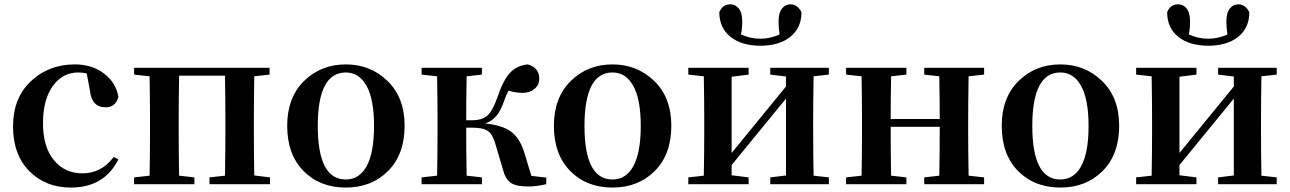

<svg xmlns="http://www.w3.org/2000/svg" viewBox="-20 -847 5932 883"><path d="M393.6 -430.7 378.9 -508.8Q363.3 -513.7 339.8 -513.7Q267.6 -513.7 222.7 -451.2Q177.7 -388.7 177.7 -279.3Q177.7 -171.9 227.5 -110.8Q277.3 -49.8 359.4 -49.8Q446.3 -49.8 502.9 -125L524.4 -114.3Q460 15.6 305.7 15.6Q189.5 15.6 114.7 -60.1Q40 -135.7 40 -265.6Q40 -396.5 122.1 -473.6Q204.1 -550.8 324.2 -550.8Q403.3 -550.8 458.5 -508.8Q513.7 -466.8 524.4 -401.4Q511.7 -353.5 465.8 -353.5Q401.4 -353.5 393.6 -430.7Z M1149.4 -40 1221.7 -31.2V0H943.4V-31.2L1014.6 -39.1Q1016.6 -152.3 1016.6 -235.4V-299.8Q1016.6 -385.7 1014.6 -499H803.7Q801.8 -385.7 801.8 -299.8V-235.4Q801.8 -152.3 803.7 -39.1L874 -31.2V0H596.7V-31.2L668 -39.1Q669.9 -152.3 669.9 -235.4V-299.8Q669.9 -382.8 668 -496.1L596.7 -503.9V-535.2H1219.7V-503.9L1149.4 -496.1Q1147.5 -382.8 1147.5 -299.8V-235.4Q1147.5 -153.3 1149.4 -40Z M1570.3 15.6Q1451.2 15.6 1376 -60.5Q1300.8 -136.7 1300.8 -268.6Q1300.8 -398.4 1378.4 -474.6Q1456.1 -550.8 1570.3 -550.8Q1683.6 -550.8 1762.2 -474.6Q1840.8 -398.4 1840.8 -268.6Q1840.8 -136.7 1764.6 -60.5Q1688.5 15.6 1570.3 15.6ZM1570.3 -21.5Q1632.8 -21.5 1666.5 -83.5Q1700.2 -145.5 1700.2 -267.6Q1700.2 -389.6 1666 -451.7Q1631.8 -513.7 1570.3 -513.7Q1441.4 -513.7 1441.4 -267.6Q1441.4 -21.5 1570.3 -21.5Z M2423.8 -38.1 2492.2 -30.3V0Q2447.3 10.7 2408.2 10.7Q2354.5 10.7 2329.6 -5.9Q2304.7 -22.5 2293.9 -64.5L2259.8 -179.7Q2247.1 -227.5 2225.1 -243.7Q2203.1 -259.8 2153.3 -259.8H2124Q2124 -152.3 2126 -39.1L2196.3 -31.2V0H1918.9V-31.2L1990.2 -39.1Q1992.2 -152.3 1992.2 -235.4V-299.8Q1992.2 -382.8 1990.2 -496.1L1918.9 -503.9V-535.2H2196.3V-503.9L2126 -496.1Q2124 -384.8 2124 -293.9H2151.4Q2194.3 -293.9 2219.2 -313.5Q2244.1 -333 2267.6 -399.4Q2293 -476.6 2324.7 -511.2Q2356.4 -545.9 2407.2 -550.8Q2460 -536.1 2460 -485.4Q2460 -456.1 2438 -438Q2416 -419.9 2382.8 -419.9Q2354.5 -419.9 2318.4 -429.7Q2306.6 -407.2 2298.8 -383.8Q2282.2 -335.9 2261.7 -312.5Q2241.2 -289.1 2211.9 -279.3Q2291 -270.5 2329.6 -242.2Q2368.2 -213.9 2388.7 -153.3Z M2796.9 15.6Q2677.7 15.6 2602.5 -60.5Q2527.3 -136.7 2527.3 -268.6Q2527.3 -398.4 2605 -474.6Q2682.6 -550.8 2796.9 -550.8Q2910.2 -550.8 2988.8 -474.6Q3067.4 -398.4 3067.4 -268.6Q3067.4 -136.7 2991.2 -60.5Q2915 15.6 2796.9 15.6ZM2796.9 -21.5Q2859.4 -21.5 2893.1 -83.5Q2926.8 -145.5 2926.8 -267.6Q2926.8 -389.6 2892.6 -451.7Q2858.4 -513.7 2796.9 -513.7Q2668 -513.7 2668 -267.6Q2668 -21.5 2796.9 -21.5Z M3477.5 -636.7Q3390.6 -636.7 3339.4 -677.7Q3288.1 -718.8 3288.1 -791Q3302.7 -827.1 3338.9 -827.1Q3362.3 -827.1 3377.9 -807.6Q3393.6 -788.1 3393.6 -747.1Q3393.6 -716.8 3387.7 -688.5Q3431.6 -668.9 3477.5 -668.9Q3521.5 -668.9 3565.4 -688.5Q3560.5 -719.7 3560.5 -747.1Q3560.5 -788.1 3576.2 -807.6Q3591.8 -827.1 3615.2 -827.1Q3647.5 -827.1 3666 -791Q3666 -718.8 3614.7 -677.7Q3563.5 -636.7 3477.5 -636.7ZM3792 -503.9 3721.7 -496.1Q3719.7 -382.8 3719.7 -299.8V-235.4Q3719.7 -152.3 3721.7 -39.1L3792 -31.2V0H3522.5V-31.2L3594.7 -40V-393.6L3344.7 -87.9V-41L3422.9 -31.2V0H3145.5V-31.2L3216.8 -39.1Q3218.8 -152.3 3218.8 -235.4V-299.8Q3218.8 -382.8 3216.8 -496.1L3145.5 -503.9V-535.2H3422.9V-503.9L3344.7 -494.1V-143.6L3594.7 -449.2V-495.1L3522.5 -503.9V-535.2H3792Z M4505.9 -503.9 4434.6 -496.1Q4432.6 -382.8 4432.6 -299.8V-235.4Q4432.6 -152.3 4434.6 -39.1L4505.9 -31.2V0H4230.5V-31.2L4299.8 -39.1Q4301.8 -152.3 4301.8 -263.7H4076.2Q4076.2 -152.3 4078.1 -39.1L4148.4 -31.2V0H3871.1V-31.2L3942.4 -39.1Q3944.3 -152.3 3944.3 -235.4V-299.8Q3944.3 -382.8 3942.4 -496.1L3871.1 -503.9V-535.2H4148.4V-503.9L4078.1 -496.1Q4076.2 -384.8 4076.2 -299.8H4301.8Q4301.8 -386.7 4299.8 -496.1L4230.5 -503.9V-535.2H4505.9Z M4856.4 15.6Q4737.3 15.6 4662.1 -60.5Q4586.9 -136.7 4586.9 -268.6Q4586.9 -398.4 4664.6 -474.6Q4742.2 -550.8 4856.4 -550.8Q4969.7 -550.8 5048.3 -474.6Q5127 -398.4 5127 -268.6Q5127 -136.7 5050.8 -60.5Q4974.6 15.6 4856.4 15.6ZM4856.4 -21.5Q4918.9 -21.5 4952.6 -83.5Q4986.3 -145.5 4986.3 -267.6Q4986.3 -389.6 4952.1 -451.7Q4918 -513.7 4856.4 -513.7Q4727.5 -513.7 4727.5 -267.6Q4727.5 -21.5 4856.4 -21.5Z M5537.1 -636.7Q5450.2 -636.7 5398.9 -677.7Q5347.7 -718.8 5347.7 -791Q5362.3 -827.1 5398.4 -827.1Q5421.9 -827.1 5437.5 -807.6Q5453.1 -788.1 5453.1 -747.1Q5453.1 -716.8 5447.3 -688.5Q5491.2 -668.9 5537.1 -668.9Q5581.1 -668.9 5625 -688.5Q5620.1 -719.7 5620.1 -747.1Q5620.1 -788.1 5635.7 -807.6Q5651.4 -827.1 5674.8 -827.1Q5707 -827.1 5725.6 -791Q5725.6 -718.8 5674.3 -677.7Q5623 -636.7 5537.1 -636.7ZM5851.6 -503.9 5781.2 -496.1Q5779.3 -382.8 5779.3 -299.8V-235.4Q5779.3 -152.3 5781.2 -39.1L5851.6 -31.2V0H5582V-31.2L5654.3 -40V-393.6L5404.3 -87.9V-41L5482.4 -31.2V0H5205.1V-31.2L5276.4 -39.1Q5278.3 -152.3 5278.3 -235.4V-299.8Q5278.3 -382.8 5276.4 -496.1L5205.1 -503.9V-535.2H5482.4V-503.9L5404.3 -494.1V-143.6L5654.3 -449.2V-495.1L5582 -503.9V-535.2H5851.6Z"/></svg>

Font: GenYoMin TW TTF Bold
Style: Regular
Weight: 700
Version: Version 1.300